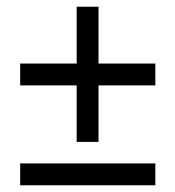

<svg xmlns="http://www.w3.org/2000/svg" viewBox="-20 -601 521 571"><path d="M273 -412H442V-347H273V-179H208V-347H40V-412H208V-581H273ZM40 -50V-115H442V-50Z"/></svg>

Font: Cinzel Decorative Black
Style: Regular
Weight: 900
Designer: Natanael Gama
Version: Version 1.001;PS 001.001;hotconv 1.0.56;makeotf.lib2.0.21325